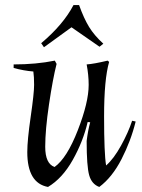

<svg xmlns="http://www.w3.org/2000/svg" viewBox="-20 -725 564 760"><path d="M196 -64Q245 -99 288 -209.5Q331 -320 331 -389Q331 -428 323 -470Q352 -472 406 -485L412 -480Q392 -411 392 -264Q392 -117 400 -70Q430 -96 459 -148.5Q488 -201 503 -247L517 -244Q498 -167 461 -95Q424 -23 373 15Q343 4 333 -31.5Q323 -67 323 -167Q328 -208 337 -241L327 -242Q309 -165 268 -92Q227 -19 170 15Q88 0 88 -123Q88 -170 101.5 -263Q115 -356 115 -389Q115 -422 112 -442Q74 -445 34 -456V-470Q123 -470 197 -485L204 -472Q189 -413 174 -312Q159 -211 159 -144Q159 -77 196 -64ZM263 -617 154 -538 143 -554Q230 -627 271 -705H293Q312 -652 332.5 -618.5Q353 -585 389 -552L374 -540Z"/></svg>

Font: Almendra
Style: Italic
Weight: 400
Italic angle: -12°
Designer: Ana Sanfelippo
Foundry: Ana Sanfelippo
Version: Version 1.004